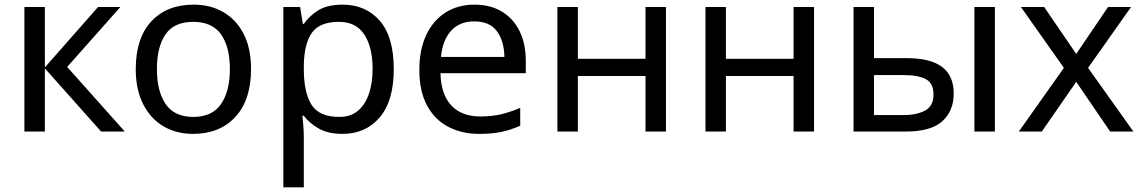

<svg xmlns="http://www.w3.org/2000/svg" viewBox="-20 -566 4914 826"><path d="M402 -536H498L269 -278L517 0H415L173 -272V0H85V-536H173V-276Z M1060 -269Q1060 -136 992.5 -63Q925 10 810 10Q739 10 683.5 -22.5Q628 -55 596 -117.5Q564 -180 564 -269Q564 -402 631 -474Q698 -546 813 -546Q886 -546 941.5 -513.5Q997 -481 1028.5 -419.5Q1060 -358 1060 -269ZM655 -269Q655 -174 692.5 -118.5Q730 -63 812 -63Q893 -63 931 -118.5Q969 -174 969 -269Q969 -364 931 -418Q893 -472 811 -472Q729 -472 692 -418Q655 -364 655 -269Z M1454 -546Q1553 -546 1613.5 -477Q1674 -408 1674 -269Q1674 -132 1613.5 -61Q1553 10 1453 10Q1391 10 1350.5 -13.5Q1310 -37 1287 -68H1281Q1283 -51 1285 -25Q1287 1 1287 20V240H1199V-536H1271L1283 -463H1287Q1311 -498 1350 -522Q1389 -546 1454 -546ZM1438 -472Q1356 -472 1322.5 -426Q1289 -380 1287 -286V-269Q1287 -170 1319.5 -116.5Q1352 -63 1440 -63Q1489 -63 1520.5 -90Q1552 -117 1567.5 -163.5Q1583 -210 1583 -270Q1583 -362 1547.5 -417Q1512 -472 1438 -472Z M2021 -546Q2090 -546 2139.5 -516Q2189 -486 2215.5 -431.5Q2242 -377 2242 -304V-251H1875Q1877 -160 1921.5 -112.5Q1966 -65 2046 -65Q2097 -65 2136.5 -74.5Q2176 -84 2218 -102V-25Q2177 -7 2137 1.5Q2097 10 2042 10Q1966 10 1907.5 -21Q1849 -52 1816.5 -113.5Q1784 -175 1784 -264Q1784 -352 1813.5 -415Q1843 -478 1896.5 -512Q1950 -546 2021 -546ZM2020 -474Q1957 -474 1920.5 -433.5Q1884 -393 1877 -321H2150Q2149 -389 2118 -431.5Q2087 -474 2020 -474Z M2466 -536V-313H2757V-536H2845V0H2757V-239H2466V0H2378V-536Z M3103 -536V-313H3394V-536H3482V0H3394V-239H3103V0H3015V-536Z M3652 0V-536H3740V-316H3879Q3983 -316 4033 -278Q4083 -240 4083 -164Q4083 -89 4034 -44.5Q3985 0 3875 0ZM4172 0V-536H4260V0ZM3867 -71Q3924 -71 3960 -90.5Q3996 -110 3996 -159Q3996 -208 3963 -225.5Q3930 -243 3868 -243H3740V-71Z M4557 -274 4372 -536H4472L4610 -334L4747 -536H4846L4661 -274L4856 0H4756L4610 -214L4462 0H4363Z"/></svg>

Font: RS Noto Sans
Style: Regular
Weight: 400
Designer: Monotype Design Team
Foundry: Monotype Imaging Inc.
Version: Version 3.10